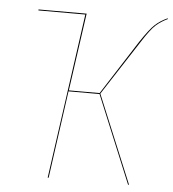

<svg xmlns="http://www.w3.org/2000/svg" viewBox="-51 -737 706 783"><g transform="rotate(5 302.5 -345.0)"><path d="M501 -582 357 -360 506 0H502L354 -358H227L177 0H173L268 -676H76V-680H273L228 -362H354L497 -585Q533 -639 554 -658Q575 -677 604 -690L605 -687Q577 -674 556.5 -655.5Q536 -637 501 -582Z"/></g></svg>

Font: Fira Sans Condensed Four
Style: Italic
Weight: 100
Width: 3
Italic angle: -8°
Designer: bBox Type GmbH & Carrois Corporate GbR & Edenspiekermann AG
Foundry: bBox Type GmbH & Carrois Corporate GbR & Edenspiekermann AG
Version: Version 4.301